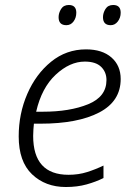

<svg xmlns="http://www.w3.org/2000/svg" viewBox="-20 -740 535 770"><path d="M244 10Q290 10 327.5 -0.5Q365 -11 395 -26V-76Q364 -61 329.5 -50Q295 -39 255 -39Q113 -39 113 -195Q113 -208 114 -221Q115 -234 116 -244H142Q292 -244 378 -289Q464 -334 464 -423Q464 -477 427 -509.5Q390 -542 325 -542Q246 -542 185 -492.5Q124 -443 89.5 -363.5Q55 -284 55 -193Q55 -92 108.5 -41Q162 10 244 10ZM125 -292Q147 -388 203.5 -440.5Q260 -493 320 -493Q364 -493 385.5 -472Q407 -451 407 -419Q407 -352 333.5 -322Q260 -292 152 -292ZM424 -639Q441 -639 452.5 -654Q464 -669 464 -689Q464 -720 434 -720Q413 -720 403 -704Q393 -688 393 -671Q393 -639 424 -639ZM246 -639Q264 -639 275 -654Q286 -669 286 -689Q286 -720 256 -720Q235 -720 225 -704Q215 -688 215 -671Q215 -639 246 -639Z"/></svg>

Font: Noto Sans UI Light
Style: Italic
Weight: 300
Italic angle: -12°
Designer: Monotype Design Team
Foundry: Monotype Imaging Inc.
Version: Version 1.901